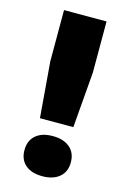

<svg xmlns="http://www.w3.org/2000/svg" viewBox="-106 -712 513 772"><g transform="rotate(15 150.5 -326.0)"><path d="M239 -660V-447L220 -215H81L62 -447V-660ZM150 -159Q195 -159 221 -137Q247 -115 247 -75Q247 -36 221 -14Q195 8 150 8Q105 8 79.5 -14Q54 -36 54 -75Q54 -115 79.5 -137Q105 -159 150 -159Z"/></g></svg>

Font: Kantumruy Pro
Style: Bold
Weight: 700
Version: Version 1.002